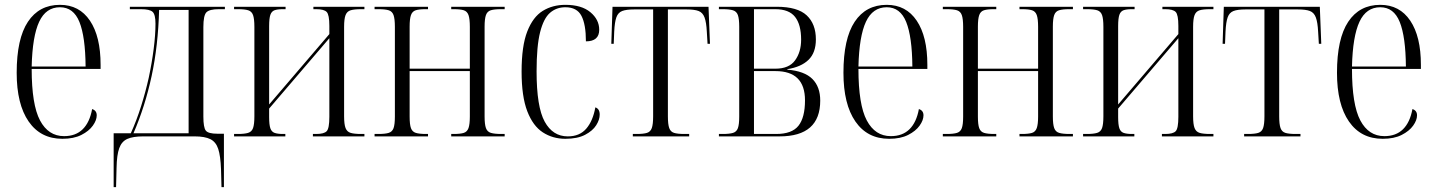

<svg xmlns="http://www.w3.org/2000/svg" viewBox="-20 -564 5939 794"><path d="M238 10Q148 10 98.5 -61.5Q49 -133 49 -263Q49 -404 95.5 -474Q142 -544 228 -544Q308 -544 352 -478.5Q396 -413 396 -296V-279H111Q111 -131 145.5 -66Q180 -1 245 -1Q293 -1 322 -29.5Q351 -58 361 -113Q380 -107 380 -87Q380 -67 364 -44.5Q348 -22 316.5 -6Q285 10 238 10ZM334 -289Q333 -412 308.5 -473Q284 -534 228 -534Q170 -534 142 -474Q114 -414 111 -289Z M450 210V-13H521Q545 -66 563.5 -125Q582 -184 595 -242Q608 -303 615.5 -361.5Q623 -420 623 -466Q623 -504 611 -515Q599 -526 563 -526H517V-536H910V-526H885Q846 -526 833.5 -513Q821 -500 821 -452V-82Q821 -37 831 -24Q841 -11 879 -11H906V210H896L894 136Q892 81 882.5 52Q873 23 850 11.5Q827 0 785 0H572Q530 0 506.5 10.5Q483 21 473 49Q463 77 462 130L460 210ZM532 -13H760V-523H638Q634 -375 607 -249.5Q580 -124 532 -13Z M948 0V-10H964Q991 -10 1006 -14.5Q1021 -19 1026.5 -34.5Q1032 -50 1032 -83V-453Q1032 -486 1026.5 -501.5Q1021 -517 1006.5 -521.5Q992 -526 965 -526H948V-536H1161V-526H1150Q1127 -526 1115 -521.5Q1103 -517 1098 -502.5Q1093 -488 1093 -456V-132L1342 -423V-457Q1342 -503 1331 -514.5Q1320 -526 1288 -526H1276V-536H1487V-526H1473Q1445 -526 1430 -521.5Q1415 -517 1409 -501.5Q1403 -486 1403 -453V-83Q1403 -50 1409 -34.5Q1415 -19 1430 -14.5Q1445 -10 1473 -10H1487V0H1274V-10H1288Q1320 -10 1331 -21.5Q1342 -33 1342 -81V-406L1093 -115V-80Q1093 -48 1098 -33.5Q1103 -19 1115.5 -14.5Q1128 -10 1150 -10H1160V0Z M1529 0V-10H1545Q1573 -10 1587.5 -14.5Q1602 -19 1607.5 -34Q1613 -49 1613 -82V-453Q1613 -486 1607.5 -501.5Q1602 -517 1587.5 -521.5Q1573 -526 1546 -526H1529V-536H1750V-526H1739Q1713 -526 1699 -521.5Q1685 -517 1679.5 -501.5Q1674 -486 1674 -454V-280H1923V-453Q1923 -486 1917.5 -501.5Q1912 -517 1898 -521.5Q1884 -526 1857 -526H1846V-536H2067V-526H2051Q2024 -526 2009.5 -521.5Q1995 -517 1989.5 -501.5Q1984 -486 1984 -454V-82Q1984 -50 1989.5 -34.5Q1995 -19 2010 -14.5Q2025 -10 2053 -10H2067V0H1846V-10H1856Q1884 -10 1898 -14.5Q1912 -19 1917.5 -34.5Q1923 -50 1923 -82V-270H1674V-82Q1674 -49 1679.5 -34Q1685 -19 1699.5 -14.5Q1714 -10 1742 -10H1750V0Z M2318 10Q2266 10 2225 -16.5Q2184 -43 2160.5 -104Q2137 -165 2137 -268Q2137 -374 2160.5 -434Q2184 -494 2224.5 -519Q2265 -544 2318 -544Q2385 -544 2421.5 -513.5Q2458 -483 2458 -441Q2458 -393 2403 -393Q2403 -463 2384.5 -498.5Q2366 -534 2318 -534Q2281 -534 2254.5 -511Q2228 -488 2213.5 -430.5Q2199 -373 2199 -269Q2199 -122 2232.5 -61Q2266 0 2328 0Q2377 0 2404.5 -32Q2432 -64 2442 -120Q2460 -114 2460 -90Q2460 -69 2445.5 -46Q2431 -23 2399.5 -6.5Q2368 10 2318 10Z M2597 0V-10H2613Q2641 -10 2655.5 -14.5Q2670 -19 2675.5 -34.5Q2681 -50 2681 -83V-525H2602Q2570 -525 2553 -518.5Q2536 -512 2529 -492.5Q2522 -473 2520 -433L2518 -383H2508L2513 -536H2910L2916 -383H2906L2903 -433Q2901 -472 2893.5 -492Q2886 -512 2869 -518.5Q2852 -525 2820 -525H2742V-83Q2742 -50 2747.5 -34.5Q2753 -19 2767.5 -14.5Q2782 -10 2810 -10H2830V0Z M2953 0V-10H2969Q2997 -10 3011.5 -14.5Q3026 -19 3031.5 -34Q3037 -49 3037 -82V-453Q3037 -486 3031.5 -501.5Q3026 -517 3011 -521.5Q2996 -526 2969 -526H2953V-536H3192Q3278 -536 3316 -500.5Q3354 -465 3354 -401Q3354 -346 3323.5 -316.5Q3293 -287 3236 -278V-276Q3307 -270 3339.5 -237.5Q3372 -205 3372 -148Q3372 0 3204 0ZM3187 -280Q3243 -280 3268 -314.5Q3293 -349 3293 -400Q3293 -462 3268 -494Q3243 -526 3186 -526H3098V-280ZM3190 -10Q3255 -10 3282 -44Q3309 -78 3309 -149Q3309 -270 3187 -270H3098V-10Z M3657 10Q3567 10 3517.5 -61.5Q3468 -133 3468 -263Q3468 -404 3514.5 -474Q3561 -544 3647 -544Q3727 -544 3771 -478.5Q3815 -413 3815 -296V-279H3530Q3530 -131 3564.5 -66Q3599 -1 3664 -1Q3712 -1 3741 -29.5Q3770 -58 3780 -113Q3799 -107 3799 -87Q3799 -67 3783 -44.5Q3767 -22 3735.5 -6Q3704 10 3657 10ZM3753 -289Q3752 -412 3727.5 -473Q3703 -534 3647 -534Q3589 -534 3561 -474Q3533 -414 3530 -289Z M3879 0V-10H3895Q3923 -10 3937.5 -14.5Q3952 -19 3957.5 -34Q3963 -49 3963 -82V-453Q3963 -486 3957.5 -501.5Q3952 -517 3937.5 -521.5Q3923 -526 3896 -526H3879V-536H4100V-526H4089Q4063 -526 4049 -521.5Q4035 -517 4029.5 -501.5Q4024 -486 4024 -454V-280H4273V-453Q4273 -486 4267.5 -501.5Q4262 -517 4248 -521.5Q4234 -526 4207 -526H4196V-536H4417V-526H4401Q4374 -526 4359.5 -521.5Q4345 -517 4339.5 -501.5Q4334 -486 4334 -454V-82Q4334 -50 4339.5 -34.5Q4345 -19 4360 -14.5Q4375 -10 4403 -10H4417V0H4196V-10H4206Q4234 -10 4248 -14.5Q4262 -19 4267.5 -34.5Q4273 -50 4273 -82V-270H4024V-82Q4024 -49 4029.5 -34Q4035 -19 4049.5 -14.5Q4064 -10 4092 -10H4100V0Z M4459 0V-10H4475Q4502 -10 4517 -14.5Q4532 -19 4537.5 -34.5Q4543 -50 4543 -83V-453Q4543 -486 4537.5 -501.5Q4532 -517 4517.5 -521.5Q4503 -526 4476 -526H4459V-536H4672V-526H4661Q4638 -526 4626 -521.5Q4614 -517 4609 -502.5Q4604 -488 4604 -456V-132L4853 -423V-457Q4853 -503 4842 -514.5Q4831 -526 4799 -526H4787V-536H4998V-526H4984Q4956 -526 4941 -521.5Q4926 -517 4920 -501.5Q4914 -486 4914 -453V-83Q4914 -50 4920 -34.5Q4926 -19 4941 -14.5Q4956 -10 4984 -10H4998V0H4785V-10H4799Q4831 -10 4842 -21.5Q4853 -33 4853 -81V-406L4604 -115V-80Q4604 -48 4609 -33.5Q4614 -19 4626.5 -14.5Q4639 -10 4661 -10H4671V0Z M5125 0V-10H5141Q5169 -10 5183.5 -14.5Q5198 -19 5203.5 -34.5Q5209 -50 5209 -83V-525H5130Q5098 -525 5081 -518.5Q5064 -512 5057 -492.5Q5050 -473 5048 -433L5046 -383H5036L5041 -536H5438L5444 -383H5434L5431 -433Q5429 -472 5421.5 -492Q5414 -512 5397 -518.5Q5380 -525 5348 -525H5270V-83Q5270 -50 5275.5 -34.5Q5281 -19 5295.5 -14.5Q5310 -10 5338 -10H5358V0Z M5698 10Q5608 10 5558.5 -61.5Q5509 -133 5509 -263Q5509 -404 5555.5 -474Q5602 -544 5688 -544Q5768 -544 5812 -478.5Q5856 -413 5856 -296V-279H5571Q5571 -131 5605.5 -66Q5640 -1 5705 -1Q5753 -1 5782 -29.5Q5811 -58 5821 -113Q5840 -107 5840 -87Q5840 -67 5824 -44.5Q5808 -22 5776.5 -6Q5745 10 5698 10ZM5794 -289Q5793 -412 5768.5 -473Q5744 -534 5688 -534Q5630 -534 5602 -474Q5574 -414 5571 -289Z"/></svg>

Font: Noto Serif Display Condensed Light
Style: Regular
Weight: 300
Width: 3
Designer: Monotype Design Team
Foundry: Monotype Imaging Inc.
Version: Version 2.009